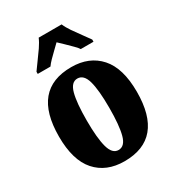

<svg xmlns="http://www.w3.org/2000/svg" viewBox="-186 -875 904 993"><g transform="rotate(-30 266.5 -378.0)"><path d="M265 10Q157 10 95.5 -59.5Q34 -129 34 -270Q34 -550 268 -550Q375 -550 437 -480.5Q499 -411 499 -270Q499 10 265 10ZM267 -56Q305 -56 319.5 -110.5Q334 -165 334 -270Q334 -376 319 -429.5Q304 -483 266 -483Q229 -483 214.5 -429.5Q200 -376 200 -270Q200 -165 215 -110.5Q230 -56 267 -56ZM101 -619Q114 -638 133.5 -664Q153 -690 171.5 -717Q190 -744 199 -766H336Q345 -744 363.5 -717Q382 -690 401.5 -664Q421 -638 434 -619V-606H358Q353 -615 335.5 -632.5Q318 -650 299 -668.5Q280 -687 267 -699Q254 -686 236 -669Q218 -652 202 -635.5Q186 -619 177 -606H101Z"/></g></svg>

Font: Noto Serif Armenian ExtraCondensed Black
Style: Regular
Weight: 900
Width: 2
Designer: Monotype Design Team
Foundry: Monotype Imaging Inc.
Version: Version 2.008; ttfautohint (v1.8.4.7-5d5b)